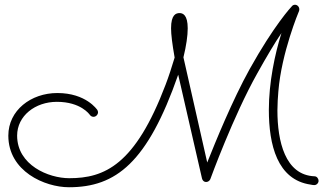

<svg xmlns="http://www.w3.org/2000/svg" viewBox="-20 -768 1369 807"><path d="M1163 -629C1135 -540 1110 -421 1110 -306C1110 -160 1145 -12 1286 8C1291 9 1296 10 1301 10C1311 10 1319 1 1319 -8C1319 -17 1312 -27 1302 -27C1178 -32 1146 -175 1146 -304C1146 -332 1148 -359 1150 -384C1163 -546 1236 -720 1237 -722C1238 -725 1238 -727 1238 -729C1238 -739 1230 -748 1220 -748C1215 -748 1210 -746 1207 -742C1204 -739 1132 -662 1029 -477C957 -347 886 -173 851 -85C825 -200 778 -407 751 -527C763 -576 769 -618 769 -649C769 -706 748 -713 735 -713C720 -713 699 -707 699 -649C699 -623 704 -583 714 -526C702 -486 689 -446 676 -412C548 -74 419 -19 271 -19C184 -19 52 -74 52 -198C52 -281 128 -340 219 -340C320 -340 356 -287 357 -286C361 -280 367 -277 373 -277C384 -277 392 -287 392 -296C392 -299 391 -303 389 -306C388 -307 342 -377 221 -377C110 -377 15 -304 15 -198C15 -48 168 19 270 19C467 19 600 -84 729 -454C770 -277 828 -20 829 -18C831 -9 838 -3 846 -3C854 -3 861 -8 864 -15C865 -18 961 -281 1061 -459C1100 -529 1135 -588 1163 -629Z"/></svg>

Font: Sacramento
Style: Regular
Weight: 400
Designer: Astigmatic (AOETI)
Foundry: Astigmatic (AOETI)
Version: Version 1.000